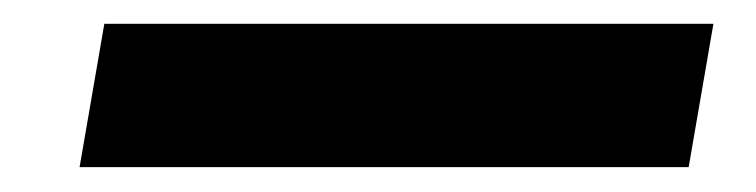

<svg xmlns="http://www.w3.org/2000/svg" viewBox="-20 -425 626 159"><path d="M45.9 -286.6 66.4 -405.3H570.8L550.3 -286.6Z"/></svg>

Font: Cascadia Code PL
Style: Bold Italic
Weight: 700
Italic angle: -10°
Monospace: yes
Designer: Aaron Bell
Foundry: Saja Typeworks
Version: Version 2404.023; ttfautohint (v1.8.4)